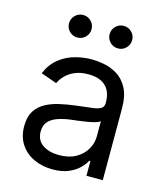

<svg xmlns="http://www.w3.org/2000/svg" viewBox="-114 -834 791 932"><g transform="rotate(15 282.0 -368.5)"><path d="M237.3 12.7Q185.5 12.7 143.1 -7.1Q100.6 -26.9 75.7 -64.5Q50.8 -102.1 50.8 -155.3Q50.8 -202.1 69.3 -231.2Q87.9 -260.3 118.9 -277.1Q149.9 -293.9 187.3 -302.2Q224.6 -310.5 262.7 -315.4Q312.5 -321.8 343.8 -325.2Q375 -328.6 389.6 -336.9Q404.3 -345.2 404.3 -365.2V-368.2Q404.3 -403.3 391.4 -428Q378.4 -452.6 352.5 -465.6Q326.7 -478.5 288.1 -478.5Q248 -478.5 220 -466.3Q191.9 -454.1 173.8 -435.3Q155.8 -416.5 146.5 -396.5L66.4 -424.8Q87.9 -474.6 123.8 -502.4Q159.7 -530.3 201.9 -541.5Q244.1 -552.7 285.2 -552.7Q311.5 -552.7 345.7 -546.6Q379.9 -540.5 412.4 -521.2Q444.8 -502 466.1 -463.1Q487.3 -424.3 487.3 -359.4V0H405.3V-74.2H399.4Q391.1 -56.6 371.1 -36.4Q351.1 -16.1 318.1 -1.7Q285.2 12.7 237.3 12.7ZM250 -62.5Q299.8 -62.5 334.2 -82Q368.7 -101.6 386.5 -132.6Q404.3 -163.6 404.3 -197.3V-274.4Q398.9 -268.1 380.9 -262.9Q362.8 -257.8 339.4 -253.9Q315.9 -250 293.9 -247.3Q272 -244.6 258.8 -243.2Q226.1 -238.8 197.8 -229.2Q169.4 -219.7 152.1 -201.2Q134.8 -182.6 134.8 -150.4Q134.8 -106.9 167.2 -84.7Q199.7 -62.5 250 -62.5ZM392.6 -636.7Q369.1 -636.7 352.5 -653.3Q335.9 -669.9 335.9 -693.4Q335.9 -716.8 352.5 -733.4Q369.1 -750 392.6 -750Q416 -750 432.6 -733.4Q449.2 -716.8 449.2 -693.4Q449.2 -669.9 432.6 -653.3Q416 -636.7 392.6 -636.7ZM188.5 -636.7Q165 -636.7 148.4 -653.3Q131.8 -669.9 131.8 -693.4Q131.8 -716.8 148.4 -733.4Q165 -750 188.5 -750Q211.9 -750 228.5 -733.4Q245.1 -716.8 245.1 -693.4Q245.1 -669.9 228.5 -653.3Q211.9 -636.7 188.5 -636.7Z"/></g></svg>

Font: GitLab Sans
Style: Regular
Weight: 400
Designer: Rasmus Andersson
Foundry: Modifications by GitLab B.V., manufactured by rsms
Version: Version 4.000;git-c8fb6b7